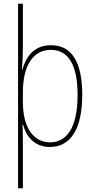

<svg xmlns="http://www.w3.org/2000/svg" viewBox="-20 -780 511 1032"><path d="M422 -270C422 -449 364 -537 254 -537C161 -537 119 -473 100 -405H98C101 -443 103 -490 103 -522V-760H77V232H103V-21C103 -56 102 -88 101 -110H104C119 -51 162 10 248 10C355 10 422 -80 422 -270ZM397 -270C397 -86 334 -15 249 -15C163 -15 103 -89 103 -232V-284C103 -426 157 -512 253 -512C350 -512 397 -427 397 -270Z"/></svg>

Font: Noto Sans Kannada Condensed Thin
Style: Regular
Weight: 100
Width: 3
Designer: Jelle Bosma - Monotype Design Team
Foundry: Monotype Imaging Inc.
Version: Version 2.005